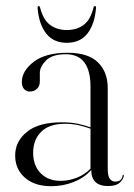

<svg xmlns="http://www.w3.org/2000/svg" viewBox="-20 -618 450 646"><path d="M31 -94.5Q31 -142.5 70.8 -174.5Q110.5 -206.5 187.5 -206.5Q219 -206.5 242.2 -201.5Q265.5 -196.5 284.5 -189.5V-326Q284.5 -435.5 201.5 -435.5Q155.5 -435.5 134.8 -414.5Q114 -393.5 114 -372.5V-344Q114 -328 104.2 -319Q94.5 -310 80.5 -310Q69 -310 61.2 -318.2Q53.5 -326.5 53.5 -342.5Q53.5 -379 93.2 -409.8Q133 -440.5 207.5 -440.5Q276 -440.5 309.2 -408.5Q342.5 -376.5 342.5 -321V-49.5Q342.5 -26 349.5 -16.5Q356.5 -7 367.5 -7Q390 -7 392.5 -27.5Q393 -30 395 -30Q396.5 -30 396.5 -27.5Q396.5 -17 384 -4.5Q371.5 8 344 8Q287 8 287 -46Q263 -19.5 227.5 -5.5Q192 8.5 152 8.5Q96.5 8.5 63.8 -20.2Q31 -49 31 -94.5ZM91.5 -104Q91.5 -61 116.8 -35.2Q142 -9.5 183.5 -9.5Q211 -9.5 237.8 -19.8Q264.5 -30 284.5 -50.5V-185Q265.5 -192 244.5 -196.8Q223.5 -201.5 198.5 -201.5Q145.5 -201.5 118.5 -174.5Q91.5 -147.5 91.5 -104ZM204.5 -517Q238.5 -517 261.5 -534.2Q284.5 -551.5 294.5 -592Q295.5 -597.5 299.5 -597.5Q304 -597.5 303 -590.5Q298.5 -536.5 274.2 -505.2Q250 -474 204.5 -474Q160 -474 135.5 -505.2Q111 -536.5 106.5 -590.5Q106 -597.5 110 -597.5Q114 -597.5 115 -592Q125.5 -551 148.8 -534Q172 -517 204.5 -517Z"/></svg>

Font: Fraunces 144pt S000 Light
Style: Regular
Weight: 300
Version: Version 1.000; ttfautohint (v1.8.3)